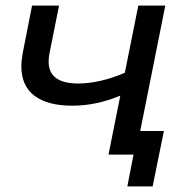

<svg xmlns="http://www.w3.org/2000/svg" viewBox="-20 -550 669 683"><path d="M568 -530 462 0H366L408 -210Q323 -174 237 -174Q150 -174 103 -209Q56 -244 56 -314Q56 -334 61 -362L94 -530H190L156 -360Q153 -345 153 -331Q153 -253 258 -253Q334 -253 424 -291L472 -530ZM563 -84 523 113H433L455 0H366L384 -84Z"/></svg>

Font: Montserrat Alternates Medium
Style: Italic
Weight: 500
Italic angle: -11.3°
Designer: Julieta Ulanovsky
Foundry: Julieta Ulanovsky
Version: Version 7.200